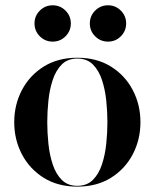

<svg xmlns="http://www.w3.org/2000/svg" viewBox="-20 -685 576 715"><path d="M314.5 -597.7Q314.5 -625.7 334.3 -645.5Q354.2 -665.3 382.2 -665.3Q410.2 -665.3 430 -645.5Q449.8 -625.7 449.8 -597.7Q449.8 -569.7 430 -549.8Q410.2 -530 382.2 -530Q354.2 -530 334.3 -549.8Q314.5 -569.7 314.5 -597.7ZM108.5 -597.7Q108.5 -625.7 128.3 -645.5Q148.2 -665.3 176.2 -665.3Q204.2 -665.3 224 -645.5Q243.8 -625.7 243.8 -597.7Q243.8 -569.7 224 -549.8Q204.2 -530 176.2 -530Q148.2 -530 128.3 -549.8Q108.5 -569.7 108.5 -597.7ZM33 -230Q33 -295 61.6 -349.6Q90.1 -404.1 142.8 -437.1Q195.5 -470 268 -470Q340.5 -470 393.2 -437.1Q445.9 -404.1 474.4 -349.6Q503 -295 503 -230Q503 -165 474.4 -110.4Q445.9 -55.9 393.2 -22.9Q340.5 10 268 10Q195.5 10 142.8 -22.9Q90.1 -55.9 61.6 -110.4Q33 -165 33 -230ZM156 -230Q156 -191 160.3 -149.5Q164.6 -108 176.4 -72.5Q188.1 -37 210.2 -15Q232.4 7 268 7Q303.6 7 325.8 -15Q347.9 -37 359.6 -72.5Q371.4 -108 375.7 -149.5Q380 -191 380 -230Q380 -269 375.7 -310.5Q371.4 -352 359.6 -387.5Q347.9 -423 325.8 -445Q303.6 -467 268 -467Q232.4 -467 210.2 -445Q188.1 -423 176.4 -387.5Q164.6 -352 160.3 -310.5Q156 -269 156 -230Z"/></svg>

Font: Bodoni* 72 Medium
Style: Regular
Weight: 500
Version: Version 1.002; ttfautohint (v0.97) -l 8 -r 50 -G 200 -x 14 -